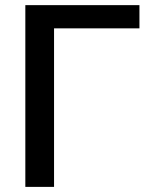

<svg xmlns="http://www.w3.org/2000/svg" viewBox="-20 -731 597 751"><path d="M525.4 -710.9H79.1V0H191.4V-620.1H525.4Z"/></svg>

Font: Bert Sans Medium
Style: Regular
Weight: 500
Designer: Christian Robertson (Google), Cristiano Sobral
Foundry: Google, Cristiano Sobral
Version: Version 3.101